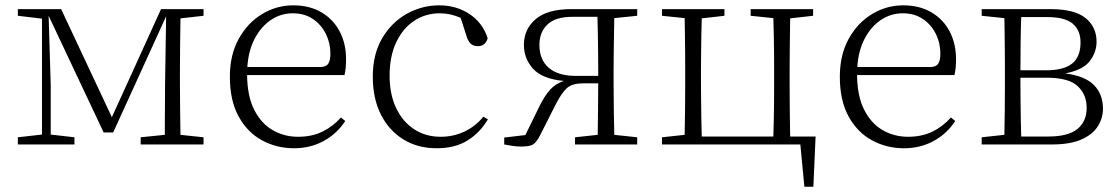

<svg xmlns="http://www.w3.org/2000/svg" viewBox="-20 -541 4189 719"><path d="M742.2 -481.9 655.8 -472.2Q655.3 -430.7 654.5 -376.5Q653.8 -322.3 653.8 -282.2V-226.1Q653.8 -185.5 654.5 -131.3Q655.3 -77.1 655.8 -36.1L742.2 -26.9V0H506.8V-26.9L597.2 -36.1Q597.2 -64.5 597.4 -102.3Q597.7 -140.1 597.9 -173.8Q598.1 -207.5 598.1 -223.1L602.1 -480L403.8 -44.9H368.2L162.1 -481.9L169.9 -224.1V-37.1L258.8 -26.9V0H46.9V-26.9L137.2 -37.1V-471.2L46.9 -481.9V-506.8H209L398.9 -102.1L583 -506.8H742.2Z M906.2 -290H1179.2Q1200.7 -290 1209 -302.2Q1217.3 -314.5 1217.3 -339.8Q1217.3 -379.9 1200.2 -414.3Q1183.1 -448.7 1151.6 -470Q1120.1 -491.2 1076.2 -491.2Q1031.7 -491.2 994.6 -466.3Q957.5 -441.4 933.8 -396.2Q910.2 -351.1 906.2 -290ZM1270 -259.8H905.3Q906.2 -179.7 932.6 -128.7Q959 -77.6 1002 -53.2Q1044.9 -28.8 1096.2 -28.8Q1147.9 -28.8 1187.5 -48.1Q1227.1 -67.4 1256.8 -101.1L1272.9 -87.9Q1242.2 -40.5 1192.4 -13.2Q1142.6 14.2 1081.1 14.2Q1016.1 14.2 961.4 -15.4Q906.7 -44.9 873.8 -104.5Q840.8 -164.1 840.8 -253.9Q840.8 -335.9 874.3 -396Q907.7 -456.1 961.7 -488.5Q1015.6 -521 1078.1 -521Q1139.6 -521 1184.1 -494.6Q1228.5 -468.3 1252.2 -422.9Q1275.9 -377.4 1275.9 -319.8Q1275.9 -282.7 1270 -259.8Z M1790 -104 1807.1 -94.2Q1777.8 -44.4 1731 -15.1Q1684.1 14.2 1615.2 14.2Q1544.4 14.2 1490.5 -19Q1436.5 -52.2 1406.2 -112.3Q1376 -172.4 1376 -253.9Q1376 -337.9 1411.1 -397.7Q1446.3 -457.5 1503.2 -489.3Q1560.1 -521 1625 -521Q1689 -521 1738.3 -488.3Q1787.6 -455.6 1806.2 -397.9Q1797.9 -368.2 1770 -368.2Q1752 -368.2 1742.7 -377.4Q1733.4 -386.7 1728 -402.8L1705.1 -474.1Q1667 -491.2 1627 -491.2Q1572.8 -491.2 1530.3 -462.6Q1487.8 -434.1 1463.4 -381.8Q1439 -329.6 1439 -257.8Q1439 -188 1463.4 -136.5Q1487.8 -85 1531 -56.9Q1574.2 -28.8 1630.4 -28.8Q1677.2 -28.8 1718.8 -48.1Q1760.3 -67.4 1790 -104Z M2136.2 -256.8H2220.2V-282.2Q2220.2 -310.1 2219.7 -345.2Q2219.2 -380.4 2218.8 -415.5Q2218.3 -450.7 2217.3 -478H2123Q2060.1 -478 2030 -449.2Q2000 -420.4 2000 -373Q2000 -316.9 2035.2 -286.9Q2070.3 -256.8 2136.2 -256.8ZM2366.2 -481.9 2280.3 -473.1Q2279.8 -445.3 2279.3 -411.1Q2278.8 -377 2278.3 -343Q2277.8 -309.1 2277.8 -282.2V-226.1Q2277.8 -185.5 2278.6 -131.3Q2279.3 -77.1 2280.3 -36.1L2366.2 -26.9V0H2133.3V-26.9L2218.3 -36.1Q2218.8 -75.7 2219.5 -129.4Q2220.2 -183.1 2220.2 -229H2165Q2124 -229 2104.2 -212.2Q2084.5 -195.3 2062 -151.9L2003.9 -37.1Q1990.7 -10.7 1978.3 -1.5Q1965.8 7.8 1932.1 7.8Q1915.5 7.8 1899.4 5.4Q1883.3 2.9 1868.2 0V-25.9L1947.3 -35.2L2001 -145Q2020 -183.1 2040.5 -205.6Q2061 -228 2091.3 -237.8Q2010.3 -245.6 1976.1 -283.7Q1941.9 -321.8 1941.9 -373Q1941.9 -431.6 1985.8 -469.2Q2029.8 -506.8 2119.1 -506.8H2366.2Z M2939 -29.8H3034.2L3025.9 158.2H2992.2L2977.1 0H2459V-26.9L2543.9 -36.1Q2544.9 -77.1 2545.4 -131.3Q2545.9 -185.5 2545.9 -226.1V-282.2Q2545.9 -309.1 2545.7 -343Q2545.4 -377 2544.9 -411.1Q2544.4 -445.3 2543.9 -473.1L2459 -481.9V-506.8H2692.9V-481.9L2607.9 -472.2Q2606.9 -444.8 2606.4 -410.9Q2606 -377 2605.5 -343Q2605 -309.1 2605 -282.2V-226.1Q2605 -198.2 2605.5 -162.8Q2606 -127.4 2606.4 -92.5Q2606.9 -57.6 2607.9 -29.8H2876Q2877 -57.6 2877.7 -92.5Q2878.4 -127.4 2878.7 -162.8Q2878.9 -198.2 2878.9 -226.1V-282.2Q2878.9 -309.1 2878.7 -343Q2878.4 -377 2877.7 -411.1Q2877 -445.3 2876 -473.1L2791 -481.9V-506.8H3024.9V-481.9L2939 -472.2Q2938.5 -430.7 2937.7 -376.5Q2937 -322.3 2937 -282.2V-226.1Q2937 -198.2 2937.3 -162.8Q2937.5 -127.4 2938 -92.5Q2938.5 -57.6 2939 -29.8Z M3190.4 -290H3463.4Q3484.9 -290 3493.2 -302.2Q3501.5 -314.5 3501.5 -339.8Q3501.5 -379.9 3484.4 -414.3Q3467.3 -448.7 3435.8 -470Q3404.3 -491.2 3360.4 -491.2Q3315.9 -491.2 3278.8 -466.3Q3241.7 -441.4 3218 -396.2Q3194.3 -351.1 3190.4 -290ZM3554.2 -259.8H3189.5Q3190.4 -179.7 3216.8 -128.7Q3243.2 -77.6 3286.1 -53.2Q3329.1 -28.8 3380.4 -28.8Q3432.1 -28.8 3471.7 -48.1Q3511.2 -67.4 3541 -101.1L3557.1 -87.9Q3526.4 -40.5 3476.6 -13.2Q3426.8 14.2 3365.2 14.2Q3300.3 14.2 3245.6 -15.4Q3190.9 -44.9 3158 -104.5Q3125 -164.1 3125 -253.9Q3125 -335.9 3158.4 -396Q3191.9 -456.1 3245.8 -488.5Q3299.8 -521 3362.3 -521Q3423.8 -521 3468.3 -494.6Q3512.7 -468.3 3536.4 -422.9Q3560.1 -377.4 3560.1 -319.8Q3560.1 -282.7 3554.2 -259.8Z M3804.2 -29.8H3906.2Q3980 -29.8 4014.6 -57.9Q4049.3 -85.9 4049.3 -137.2Q4049.3 -187 4015.6 -218.5Q3981.9 -250 3899.4 -250H3801.3V-226.1Q3801.3 -198.2 3801.8 -162.8Q3802.2 -127.4 3802.7 -92.5Q3803.2 -57.6 3804.2 -29.8ZM3900.4 -477.1H3804.2Q3802.7 -438 3802 -382.8Q3801.3 -327.6 3801.3 -277.8H3897.5Q3963.4 -277.8 3994.9 -303Q4026.4 -328.1 4026.4 -381.8Q4026.4 -427.7 3997.1 -452.4Q3967.8 -477.1 3900.4 -477.1ZM3656.2 -506.8H3914.6Q4003.4 -506.8 4044.9 -473.6Q4086.4 -440.4 4086.4 -384.8Q4086.4 -345.2 4060.8 -312Q4035.2 -278.8 3969.2 -266.1Q4043.5 -256.3 4076.9 -222.2Q4110.4 -188 4110.4 -133.8Q4110.4 -99.1 4091.3 -68.4Q4072.3 -37.6 4030 -18.8Q3987.8 0 3918.5 0H3656.2V-26.9L3741.2 -36.1Q3742.2 -77.1 3742.7 -131.3Q3743.2 -185.5 3743.2 -226.1V-282.2Q3743.2 -309.1 3742.9 -343Q3742.7 -377 3742.2 -411.1Q3741.7 -445.3 3741.2 -473.1L3656.2 -481.9Z"/></svg>

Font: Source Han Serif CN ExtraLight
Style: Regular
Weight: 250
Designer: Ryoko NISHIZUKA  (kana & ideographs); Frank Grießhammer (Latin, Greek & Cyrillic); Wenlong ZHANG  (bopomofo); Sandoll Co
Foundry: Adobe Systems Incorporated
Version: Version 1.001;PS 1.001;hotconv 16.6.54;makeotf.lib2.5.65590